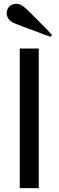

<svg xmlns="http://www.w3.org/2000/svg" viewBox="-20 -981 307 1001"><path d="M15 0ZM182 0H83V-728H182ZM106 -944Q115 -938 151 -901.5Q187 -865 219 -833L251 -799L243 -789L197 -806Q152 -823 103.5 -841Q55 -859 50 -862Q33 -869 24 -883Q15 -897 15 -913Q15 -933 28.5 -947Q42 -961 65 -961Q87 -961 106 -944Z"/></svg>

Font: Myanmar Chatu
Style: Regular
Weight: 400
Designer: Danh Hong
Foundry: Google Inc.
Version: Version 2.00 November 20, 2015